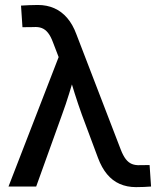

<svg xmlns="http://www.w3.org/2000/svg" viewBox="-20 -750 640 772"><path d="M14.2 0 215.8 -520.5 192.9 -580.1Q184.1 -604 173.1 -617.9Q162.1 -631.8 147.9 -637.2Q133.8 -642.6 114.7 -641.1L70.3 -640.6L64.5 -727.5Q79.1 -728.5 96.9 -729.2Q114.7 -730 132.3 -730Q168.5 -730 198 -717Q227.5 -704.1 250 -678Q272.5 -651.9 287.1 -612.3L465.8 -147.9Q475.1 -124 485.8 -110.1Q496.6 -96.2 510.5 -90.6Q524.4 -85 543 -85.9L581.5 -86.4L587.4 0Q574.2 1 558.6 1.7Q543 2.4 526.9 2.4Q490.7 2.4 461.4 -10.5Q432.1 -23.4 410.4 -49.6Q388.7 -75.7 374 -115.2L309.1 -289.1Q293.9 -331.5 280.5 -373.8Q267.1 -416 254.4 -458.5H283.7Q271 -416.5 258.1 -374Q245.1 -331.5 229.5 -289.1L125.5 0Z"/></svg>

Font: Inter 28pt Medium
Style: Regular
Weight: 500
Designer: Rasmus Andersson
Foundry: rsms
Version: Version 4.001;git-66647c0bb